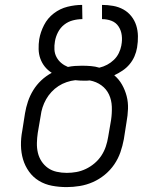

<svg xmlns="http://www.w3.org/2000/svg" viewBox="-20 -755 640 783"><path d="M252 8Q221 8 192 2.5Q163 -3 139 -17.5Q115 -32 98.5 -55Q82 -78 74 -105Q66 -132 65.5 -162Q65 -192 71 -223L82 -293Q86 -317 94 -341Q102 -365 115.5 -387Q129 -409 148 -427Q167 -445 191 -458Q174 -469 162.5 -483.5Q151 -498 144.5 -516Q138 -534 137.5 -554.5Q137 -575 140 -595Q145 -624 159.5 -652.5Q174 -681 199.5 -700.5Q225 -720 255.5 -727.5Q286 -735 315 -735L316 -677Q297 -677 277.5 -672Q258 -667 242 -654.5Q226 -642 216.5 -623.5Q207 -605 204 -586Q201 -569 202 -552.5Q203 -536 210.5 -522Q218 -508 230 -498Q242 -488 257 -482Q271 -485 285.5 -486Q300 -487 314 -487Q333 -487 351 -485.5Q369 -484 385 -479Q402 -483 417 -491Q432 -499 444.5 -511Q457 -523 464.5 -538.5Q472 -554 475 -570V-571Q479 -591 476.5 -611Q474 -631 463.5 -647Q453 -663 435 -670Q417 -677 396 -677V-735Q419 -735 441.5 -731Q464 -727 483 -716.5Q502 -706 515.5 -689Q529 -672 535.5 -651.5Q542 -631 542.5 -608Q543 -585 539 -561Q536 -543 528.5 -525.5Q521 -508 508.5 -493Q496 -478 479.5 -467Q463 -456 446 -448Q465 -432 477.5 -410Q490 -388 496.5 -363Q503 -338 502 -311Q501 -284 496 -257L485 -187Q480 -160 471 -134Q462 -108 446 -84.5Q430 -61 407.5 -42.5Q385 -24 359 -12.5Q333 -1 305.5 3.5Q278 8 252 8ZM252 -50Q272 -50 291.5 -53.5Q311 -57 330 -66Q349 -75 365.5 -89Q382 -103 393.5 -120.5Q405 -138 411.5 -157.5Q418 -177 421 -196L433 -266Q437 -293 436 -320Q435 -347 424.5 -369.5Q414 -392 393.5 -407Q373 -422 346 -427Q340 -426 334 -426Q328 -426 322 -426Q313 -426 304 -426.5Q295 -427 287 -428Q269 -426 251.5 -420Q234 -414 218.5 -404Q203 -394 190 -380Q177 -366 168 -350Q159 -334 153.5 -317Q148 -300 146 -283L134 -213Q131 -193 130.5 -172Q130 -151 134.5 -132Q139 -113 149.5 -97Q160 -81 175.5 -70Q191 -59 211 -54.5Q231 -50 252 -50Z"/></svg>

Font: Iosevka HT Light Extended
Style: Italic
Weight: 300
Width: 7
Italic angle: -9°
Monospace: yes
Designer: Belleve Invis
Foundry: Belleve Invis
Version: Version 32.3.0; ttfautohint (v1.8.4)